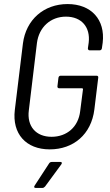

<svg xmlns="http://www.w3.org/2000/svg" viewBox="-20 -728 544 946"><path d="M225 8C342 8 430 -66 445 -189L464 -345C465 -351 462 -355 456 -355H279C273 -355 269 -351 268 -345L263 -303C262 -297 266 -293 272 -293H385C387 -293 389 -291 389 -289L375 -180C366 -103 310 -54 234 -54C157 -54 112 -106 122 -184L162 -516C172 -594 229 -646 305 -646C382 -646 426 -594 417 -518L413 -490C413 -484 416 -480 422 -480H471C477 -480 481 -484 482 -490L486 -518C499 -631 430 -708 313 -708C196 -708 108 -631 93 -514L53 -186C39 -69 108 8 225 8ZM156 198H189C194 198 198 195 202 191L282 82C287 75 285 70 278 70H235C230 70 225 72 222 77L151 186C146 193 148 198 156 198Z"/></svg>

Font: Barlow Semi Condensed
Style: Italic
Weight: 400
Width: 4
Italic angle: -7°
Designer: Jeremy Tribby
Foundry: Tribby Type
Version: Version 1.422;hotconv 1.0.109;makeotfexe 2.5.65596